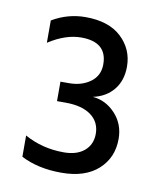

<svg xmlns="http://www.w3.org/2000/svg" viewBox="-59 -874 442 534"><g transform="rotate(10 162.5 -607.0)"><path d="M290 -508Q290 -455 253 -421.5Q216 -388 149 -388Q83 -388 35 -413V-473Q85 -445 146 -445Q183 -445 204 -463Q225 -481 225 -511Q225 -544 199.5 -563Q174 -582 127 -582H103V-637H127Q163 -637 187.5 -655Q212 -673 212 -705Q212 -768 139 -768Q95 -768 47 -737V-800Q91 -826 141 -826Q207 -826 242.5 -792.5Q278 -759 278 -710Q278 -671 257 -645Q236 -619 199 -611Q236 -608 263 -579Q290 -550 290 -508Z"/></g></svg>

Font: Hind Siliguri
Style: Regular
Weight: 400
Designer: Jyotish Sonowal
Foundry: Indian Type Foundry
Version: Version 1.001;PS 1.0;hotconv 1.0.86;makeotf.lib2.5.63406; tt